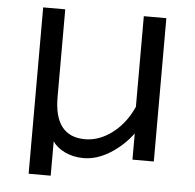

<svg xmlns="http://www.w3.org/2000/svg" viewBox="-50 -616 800 787"><g transform="rotate(5 350.0 -222.5)"><path d="M96.2 119.6V-564.9H187V-204.1Q187 -41.5 314 -41.5Q364.7 -41.5 412.6 -72.8Q475.6 -114.3 510.3 -191.9V-564.9H603V24.9H515.1V-83Q478.5 -32.7 424.1 1.7Q369.6 36.1 314 36.1Q273.9 36.1 239.5 20.5Q205.1 4.9 187 -22V119.6Z"/></g></svg>

Font: BIZ UDPGothic
Style: Regular
Weight: 400
Designer: TypeBank Co., Ltd.
Foundry: Morisawa Inc.
Version: Version 1.051